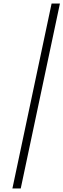

<svg xmlns="http://www.w3.org/2000/svg" viewBox="-20 -829 358 1083"><path d="M50 234 271 -809H318L97 234Z"/></svg>

Font: Afta serif
Style: Italic
Weight: 400
Italic angle: -12°
Designer: parq.ink
Foundry: Oriol Esparraguera Font
Version: Version 1.000